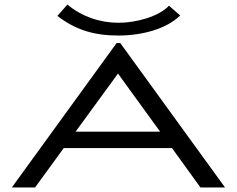

<svg xmlns="http://www.w3.org/2000/svg" viewBox="-20 -823 1040 843"><path d="M722 -798C678 -751 580 -723 500 -723C420 -723 339 -750 276 -803L232 -753C314 -690 396 -667 500 -667C604 -667 711 -696 771 -755ZM860 0H968L508 -634H492L32 0H134L260 -173H735ZM498 -500 683 -245H312Z"/></svg>

Font: Inconsolata UltraExpanded
Style: Regular
Weight: 400
Width: 9
Monospace: yes
Designer: Raph Levien, Cyreal, Brenton Simpson
Foundry: Raph Levien, Cyreal, Google
Version: Version 3.100